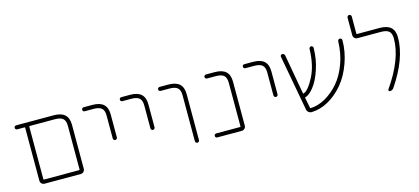

<svg xmlns="http://www.w3.org/2000/svg" viewBox="-57 -1161 3459 1586"><g transform="rotate(-15 1672.0 -368.5)"><path d="M169.9 -58.6Q169.9 -54.7 173.8 -54.7H474.6Q479.5 -54.7 479.5 -58.6V-431.6Q479.5 -475.6 459 -494.1Q438.5 -512.7 388.7 -512.7H173.8Q169.9 -512.7 169.9 -507.8ZM514.6 -431.6V-54.7Q514.6 -41 504.4 -30.8Q494.1 -20.5 480.5 -20.5H169.9Q155.3 -20.5 145 -30.8Q134.8 -41 134.8 -54.7V-507.8Q134.8 -512.7 130.9 -512.7H68.4Q60.5 -512.7 55.7 -517.6Q50.8 -522.5 50.8 -529.8Q50.8 -537.1 55.7 -542Q60.5 -546.9 68.4 -546.9H388.7Q452.1 -546.9 483.4 -518.6Q514.6 -490.2 514.6 -431.6Z M719.7 -512.7H644.5Q637.7 -512.7 632.8 -517.6Q627.9 -522.5 627.9 -529.8Q627.9 -537.1 632.8 -542Q637.7 -546.9 644.5 -546.9H719.7Q783.2 -546.9 814.5 -518.6Q845.7 -490.2 845.7 -431.6V-235.4Q845.7 -228.5 840.3 -223.1Q835 -217.8 828.1 -217.8Q821.3 -217.8 815.9 -223.1Q810.5 -228.5 810.5 -235.4V-431.6Q810.5 -475.6 789.6 -494.1Q768.6 -512.7 719.7 -512.7Z M1042 -512.7H966.8Q960 -512.7 955.1 -517.6Q950.2 -522.5 950.2 -529.8Q950.2 -537.1 955.1 -542Q960 -546.9 966.8 -546.9H1042Q1105.5 -546.9 1136.7 -518.6Q1168 -490.2 1168 -431.6V-235.4Q1168 -228.5 1162.6 -223.1Q1157.2 -217.8 1150.4 -217.8Q1143.6 -217.8 1138.2 -223.1Q1132.8 -228.5 1132.8 -235.4V-431.6Q1132.8 -475.6 1111.8 -494.1Q1090.8 -512.7 1042 -512.7Z M1369.1 -512.7H1294.9Q1287.1 -512.7 1282.2 -517.6Q1277.3 -522.5 1277.3 -529.8Q1277.3 -537.1 1282.2 -542Q1287.1 -546.9 1294.9 -546.9H1369.1Q1432.6 -546.9 1463.9 -518.6Q1495.1 -490.2 1495.1 -431.6V-38.1Q1495.1 -31.2 1489.7 -25.9Q1484.4 -20.5 1477.5 -20.5Q1470.7 -20.5 1465.3 -25.9Q1460 -31.2 1460 -38.1V-431.6Q1460 -475.6 1439 -494.1Q1418 -512.7 1369.1 -512.7Z M1855.5 -431.6Q1855.5 -475.6 1835 -494.1Q1814.5 -512.7 1765.6 -512.7H1691.4Q1683.6 -512.7 1678.7 -517.6Q1673.8 -522.5 1673.8 -529.8Q1673.8 -537.1 1678.7 -542Q1683.6 -546.9 1691.4 -546.9H1765.6Q1829.1 -546.9 1860.4 -518.6Q1891.6 -490.2 1891.6 -431.6V-54.7Q1891.6 -41 1881.3 -30.8Q1871.1 -20.5 1857.4 -20.5H1646.5Q1639.6 -20.5 1634.8 -25.4Q1629.9 -30.3 1629.9 -37.6Q1629.9 -44.9 1634.8 -49.8Q1639.6 -54.7 1646.5 -54.7H1851.6Q1855.5 -54.7 1855.5 -58.6Z M2093.8 -512.7H2018.6Q2011.7 -512.7 2006.8 -517.6Q2002 -522.5 2002 -529.8Q2002 -537.1 2006.8 -542Q2011.7 -546.9 2018.6 -546.9H2093.8Q2157.2 -546.9 2188.5 -518.6Q2219.7 -490.2 2219.7 -431.6V-235.4Q2219.7 -228.5 2214.4 -223.1Q2209 -217.8 2202.1 -217.8Q2195.3 -217.8 2189.9 -223.1Q2184.6 -228.5 2184.6 -235.4V-431.6Q2184.6 -475.6 2163.6 -494.1Q2142.6 -512.7 2093.8 -512.7Z M2853.5 -529.3Q2853.5 -430.7 2818.4 -334Q2783.2 -236.3 2726.1 -168.5Q2668.9 -100.6 2596.7 -60.5Q2527.3 -22.5 2454.1 -20.5Q2454.1 -20.5 2453.1 -20.5Q2439.5 -20.5 2427.7 -30.3Q2416 -40 2414.1 -54.7L2327.1 -528.3Q2326.2 -536.1 2331.1 -541.5Q2335.9 -546.9 2342.8 -546.9Q2350.6 -546.9 2356.9 -541.5Q2363.3 -536.1 2364.3 -528.3L2424.8 -189.5Q2425.8 -185.5 2429.7 -186.5Q2470.7 -199.2 2520.5 -295.9Q2569.3 -390.6 2572.3 -529.3Q2572.3 -536.1 2577.6 -541.5Q2583 -546.9 2589.8 -546.9Q2596.7 -546.9 2602.1 -541.5Q2607.4 -536.1 2607.4 -529.3Q2605.5 -430.7 2578.1 -349.6Q2548.8 -259.8 2507.8 -209Q2469.7 -161.1 2435.5 -152.3Q2431.6 -151.4 2432.6 -147.5L2450.2 -58.6Q2451.2 -54.7 2456.1 -54.7Q2516.6 -56.6 2579.1 -90.8Q2644.5 -127 2697.8 -189Q2751 -251 2784.2 -343.8Q2814.5 -427.7 2817.4 -528.3Q2817.4 -536.1 2822.8 -541.5Q2828.1 -546.9 2835.4 -546.9Q2842.8 -546.9 2848.1 -541.5Q2853.5 -536.1 2853.5 -529.3Z M3176.8 -546.9Q3240.2 -546.9 3271.5 -518.6Q3302.7 -490.2 3302.7 -431.6Q3302.7 -252.9 3157.2 -38.1Q3145.5 -20.5 3124 -20.5Q3117.2 -20.5 3114.3 -26.4Q3111.3 -32.2 3115.2 -38.1Q3267.6 -256.8 3267.6 -431.6Q3267.6 -475.6 3247.1 -494.1Q3226.6 -512.7 3176.8 -512.7H2976.6Q2962.9 -512.7 2952.6 -522.9Q2942.4 -533.2 2942.4 -546.9V-697.3Q2942.4 -705.1 2947.8 -710.4Q2953.1 -715.8 2960.4 -715.8Q2967.8 -715.8 2973.1 -710.4Q2978.5 -705.1 2978.5 -697.3V-550.8Q2978.5 -546.9 2982.4 -546.9Z"/></g></svg>

Font: Gen Jyuu Gothic ExtraLight
Style: Regular
Weight: 100
Designer: [Source Han Sans]
Ryoko NISHIZUKA  (kana & ideographs); Paul D. Hunt (Latin, Greek & Cyrillic); Wenlong ZHANG  (bopomofo
Version: Version 1.002.20150607